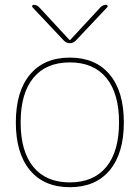

<svg xmlns="http://www.w3.org/2000/svg" viewBox="-20 -770 582 800"><path d="M423 -445.5Q370 -510 271 -510Q172 -510 119 -445.5Q66 -381 66 -260Q66 -139 119 -74.5Q172 -10 271 -10Q370 -10 423 -74.5Q476 -139 476 -260Q476 -381 423 -445.5ZM437 -60.5Q378 10 271 10Q164 10 105 -60.5Q46 -131 46 -260Q46 -389 105 -459.5Q164 -530 271 -530Q378 -530 437 -459.5Q496 -389 496 -260Q496 -131 437 -60.5ZM246 -601 115 -740Q113 -743 114.5 -746.5Q116 -750 120 -750Q133 -750 143 -740L269 -604H271H273L399 -740Q409 -750 422 -750Q426 -750 428 -746.5Q430 -743 427 -740L296 -601Q285 -590 271 -590Q257 -590 246 -601Z"/></svg>

Font: Rounded Mplus 1c Thin
Style: Regular
Weight: 250
Version: Version 1.059.20150529